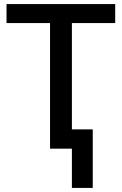

<svg xmlns="http://www.w3.org/2000/svg" viewBox="-20 -734 603 948"><path d="M438 193.8V-95.2H335V-620.1H548.8V-713.9H12.2V-620.1H227.1V0H335V193.8Z"/></svg>

Font: Noto Reveo Sans
Style: Regular
Weight: 500
Designer: Monotype Design Team
Foundry: Monotype Imaging Inc.
Version: Version 2.007